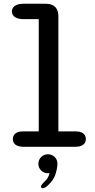

<svg xmlns="http://www.w3.org/2000/svg" viewBox="-20 -782 504 1023"><path d="M104.5 0Q77.5 0 63 -10.8Q48.5 -21.5 48.5 -41Q48.5 -61 63 -71.5Q77.5 -82 104.5 -82H186.5V-680H105Q76.5 -680 60 -690.8Q43.5 -701.5 43.5 -721Q43.5 -740.5 60 -751.2Q76.5 -762 105 -762H224.5Q257 -762 274 -745Q291 -728 291 -695.5V-82H381.5Q408.5 -82 423 -71.5Q437.5 -61 437.5 -41Q437.5 -21.5 423 -10.8Q408.5 0 381.5 0ZM235.5 40Q256 40 271 54Q286 68 286 91Q286 111.5 276.2 144.5Q266.5 177.5 235.5 205.5Q227.5 213.5 220.2 217.2Q213 221 207.5 221Q203 221 200.5 218Q198 215 198 212.5Q198 208 203.2 201Q208.5 194 218 185Q228.5 176 234.8 164.5Q241 153 244 141Q242.5 141 239.8 141Q237 141 235.5 141Q214 141 199.2 126.5Q184.5 112 184.5 90.5Q184.5 69.5 199.2 54.8Q214 40 235.5 40Z"/></svg>

Font: Sono Medium
Style: Regular
Weight: 500
Designer: Tyler Finck
Foundry: Tyler Finck
Version: Version 2.112